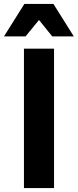

<svg xmlns="http://www.w3.org/2000/svg" viewBox="-44 -950 393 970"><path d="M226 -930 329 -766H220L153 -849L85 -766H-24L79 -930ZM77 -704H229V0H77Z"/></svg>

Font: CBA Beacon Sans Extra Bold
Style: Regular
Weight: 800
Designer: Wei Huang
Foundry: Wei Huang
Version: Version 1.002